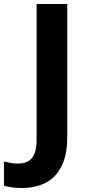

<svg xmlns="http://www.w3.org/2000/svg" viewBox="-99 -734 440 965"><path d="M11 211Q-18 211 -40 207.5Q-62 204 -79 200V78Q-63 82 -45 85Q-27 88 -7 88Q39 88 62 60Q85 32 85 -34V-714H239V-47Q239 45 210 102Q181 159 130 185Q79 211 11 211Z"/></svg>

Font: Noto Sans Thai Looped
Style: Bold
Weight: 700
Designer: Sasikarn Vongin, Ben Mitchell
Foundry: The Fontpad Ltd
Version: Version 1.001; ttfautohint (v1.8.4.7-5d5b)